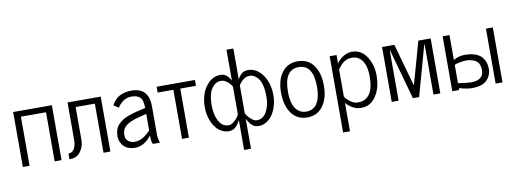

<svg xmlns="http://www.w3.org/2000/svg" viewBox="-70 -1156 4751 1773"><g transform="rotate(-10 2305.5 -270.0)"><path d="M422.9 -515.1V0H358.4V-460.4H123V0H60.1V-515.1Z M496.1 -48.8Q517.6 -48.8 533.2 -60.5Q548.8 -72.3 556.2 -90.8Q569.8 -125 569.8 -155.3V-515.1H880.9V0H816.4V-460.4H636.2V-155.3Q636.2 -80.1 588.9 -28.8Q557.6 5.4 496.1 5.4Z M1108.4 -298.3Q1173.3 -321.3 1267.1 -339.8Q1267.1 -417 1237.3 -442.9Q1210.9 -465.8 1160.6 -465.8Q1099.1 -465.8 1054.7 -418.9Q1035.6 -399.9 1028.3 -384.8L981.9 -415.5Q1036.6 -520.5 1168 -520.5Q1285.6 -520.5 1318.4 -430.2Q1331.5 -393.6 1331.5 -341.3V-73.2Q1331.5 -59.1 1336.9 -34.7Q1342.3 -10.3 1346.7 -1H1281.7Q1267.1 -8.3 1267.1 -83Q1198.2 5.4 1115.2 5.4Q1023.4 5.4 987.8 -59.1Q969.7 -91.8 969.7 -126.7Q969.7 -161.6 978.5 -187.7Q987.3 -213.9 1006.1 -234.1Q1024.9 -254.4 1048.8 -270Q1072.8 -285.6 1108.4 -298.3ZM1046.4 -182.6Q1034.2 -160.2 1034.2 -124Q1034.2 -87.9 1059.6 -68.6Q1085 -49.3 1116 -49.3Q1147 -49.3 1170.7 -58.6Q1194.3 -67.9 1213.9 -82.5Q1249.5 -109.4 1267.1 -130.4V-285.2Q1174.3 -261.2 1157.2 -255.9Q1071.3 -228 1046.4 -182.6Z M1405.3 -460.4V-515.1H1764.6V-460.4H1617.2V0H1552.7V-460.4Z M2164.1 -447.8Q2166 -457 2176.5 -471.7Q2187 -486.3 2197.3 -496.1Q2223.6 -520.5 2260.3 -520.5Q2341.8 -520.5 2397.7 -443.6Q2453.6 -366.7 2453.6 -249Q2453.6 -178.2 2425.8 -113.3Q2394 -40.5 2336.9 -10.7Q2304.7 5.4 2279.3 5.4Q2253.9 5.4 2242.4 2.2Q2231 -1 2221.4 -8.1Q2211.9 -15.1 2204.6 -21.2Q2197.3 -27.3 2190.4 -38.1L2179.7 -53.7Q2172.4 -64.5 2164.1 -81.1V200.2H2099.6V-81.1Q2091.3 -64.5 2085.9 -56.6L2073.2 -38.1Q2064.5 -24.9 2048.8 -12.7Q2024.4 5.4 1991.7 5.4Q1959 5.4 1927 -11Q1895 -27.3 1873.8 -53.5Q1852.5 -79.6 1837.9 -113.3Q1810.1 -178.2 1810.1 -249Q1810.1 -366.7 1866 -443.6Q1921.9 -520.5 2003.4 -520.5Q2052.2 -520.5 2085 -475.1Q2097.7 -457 2099.6 -447.8V-739.7H2164.1ZM2164.1 -135.7Q2164.1 -128.9 2178.2 -108.9Q2192.4 -88.9 2217 -69.1Q2241.7 -49.3 2264.6 -49.3Q2322.8 -49.3 2355.2 -108.2Q2387.7 -167 2387.7 -241Q2387.7 -314.9 2376 -358.4Q2364.3 -401.9 2345.2 -424.1Q2326.2 -446.3 2306.6 -456.1Q2287.1 -465.8 2266.1 -465.8Q2245.1 -465.8 2225.3 -455.6Q2205.6 -445.3 2192.9 -431.6Q2166.5 -402.8 2164.1 -392.1ZM2099.6 -135.7V-392.1Q2097.2 -402.8 2077.6 -424.1Q2058.1 -445.3 2038.3 -455.6Q2018.6 -465.8 1997.6 -465.8Q1976.6 -465.8 1957 -456.1Q1937.5 -446.3 1918.5 -423.8Q1876 -374.5 1876 -254.9Q1876 -167 1908.4 -108.2Q1940.9 -49.3 1999 -49.3Q2022 -49.3 2046.6 -69.1Q2071.3 -88.9 2085.4 -108.9Q2099.6 -128.9 2099.6 -135.7Z M2728 5.9Q2631.8 5.9 2578.6 -69.3Q2526.9 -143.1 2526.9 -261Q2526.9 -378.9 2579.8 -449.7Q2632.8 -520.5 2728 -520.5Q2823.2 -520.5 2875.7 -449.2Q2928.2 -377.9 2928.2 -258.8Q2928.2 -139.6 2875.2 -66.9Q2822.3 5.9 2728 5.9ZM2591.3 -257.8Q2591.3 -103 2671.9 -61.5Q2696.3 -48.8 2728 -48.8Q2759.8 -48.8 2784.4 -61.5Q2809.1 -74.2 2823.7 -94.2Q2838.4 -114.3 2847.7 -142.6Q2863.8 -191.9 2863.8 -257.3Q2863.8 -465.8 2727.5 -465.8Q2591.3 -465.8 2591.3 -257.8Z M3027.8 200.2V-515.1H3092.3V-435.1Q3104 -457 3130.9 -479Q3181.6 -520.5 3236.8 -520.5Q3339.4 -520.5 3393.1 -408.2Q3423.8 -343.8 3423.8 -267.1Q3423.8 -132.3 3357.9 -52.7Q3310.1 5.4 3230.5 5.4Q3185.5 5.4 3143.6 -21.7Q3101.6 -48.8 3092.3 -68.4V200.2ZM3092.3 -124Q3114.7 -91.8 3147 -70.6Q3179.2 -49.3 3208.3 -49.3Q3237.3 -49.3 3257.1 -54.9Q3276.9 -60.5 3296.1 -75.4Q3315.4 -90.3 3329.1 -114.3Q3359.4 -167 3359.4 -267.1Q3359.4 -389.2 3302.7 -439Q3272.5 -465.8 3226.6 -465.8Q3165 -465.8 3119.1 -414.1Q3107.4 -400.9 3092.3 -380.4Z M3519 0V-515.1H3634.3L3745.1 -120.1H3748.5L3859.4 -515.1H3974.6V0H3910.2V-469.7H3906.7L3775.9 0H3717.8L3586.9 -469.7H3583.5V0Z M4151.4 -64.5Q4233.4 -50.8 4280.3 -50.8Q4327.1 -50.8 4358.9 -73Q4390.6 -95.2 4390.6 -145Q4390.6 -194.8 4366.7 -221.7Q4342.8 -248.5 4282.7 -256.3Q4254.4 -260.3 4207.5 -252Q4160.6 -243.7 4151.4 -234.4ZM4151.4 0H4086.9V-515.1H4151.4V-282.2Q4199.2 -311 4257.1 -311Q4314.9 -311 4354.2 -296.6Q4393.6 -282.2 4414.6 -258.8Q4455.1 -212.9 4455.1 -148.2Q4455.1 -83.5 4411.4 -40Q4367.7 3.4 4273.4 3.4Q4242.7 3.4 4219.2 -2L4189.9 -7.8Q4170.4 -12.2 4151.4 -17.6ZM4557.6 0H4493.2V-515.1H4557.6Z"/></g></svg>

Font: News Cycle
Style: Regular
Weight: 500
Version: Version 0.5.2